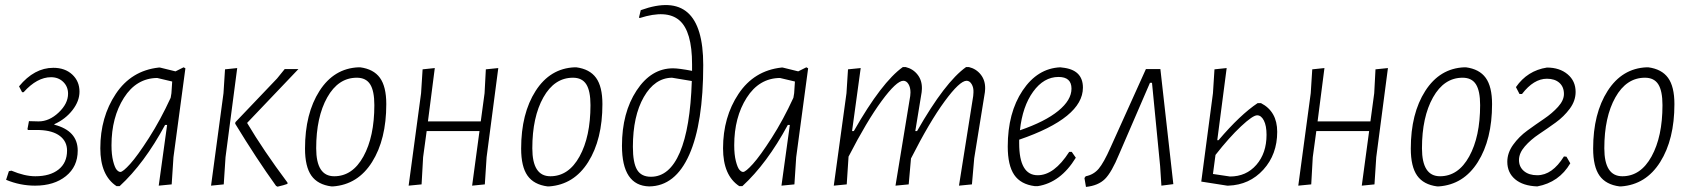

<svg xmlns="http://www.w3.org/2000/svg" viewBox="-20 -727 6651 756"><path d="M118 4Q59 4 4 -19L15 -53L25 -55Q77 -33 119 -33Q177 -33 210.5 -59.5Q244 -86 244 -134Q244 -170 216 -191.5Q188 -213 136 -215H91L88 -218L94 -250L132 -249Q174 -249 211 -284Q248 -319 248 -358Q248 -386 229 -404.5Q210 -423 181 -423Q126 -423 73 -364H67L55 -387Q115 -460 190 -460Q236 -460 264.5 -433.5Q293 -407 293 -366Q293 -329 265.5 -293.5Q238 -258 194 -238V-236Q286 -212 286 -134Q286 -71 239.5 -33.5Q193 4 118 4Z M605 -461H610L671 -446L703 -462L710 -458L663 -108L656 -1L605 4L638 -235H630Q548 -83 451 6H439Q375 -36 375 -143Q375 -266 436 -357.5Q497 -449 605 -461ZM419 -155Q419 -118 425.5 -92.5Q432 -67 439.5 -58.5Q447 -50 454 -50Q464 -50 492.5 -81.5Q521 -113 566.5 -184Q612 -255 652 -342L655 -360L658 -406L599 -420Q517 -419 468 -342Q419 -265 419 -155Z M811 4 860 -360 866 -454 914 -459 868 -108 861 -1ZM1155 -455 953 -243Q1017 -135 1112 -8V-3Q1099 2 1073 8L1067 5Q990 -102 906 -240L907 -246L1071 -418L1101 -455Z M1392 -462H1398Q1451 -455 1476 -420.5Q1501 -386 1501 -317Q1501 -178 1445 -89Q1389 0 1291 7H1285Q1231 0 1206 -35.5Q1181 -71 1181 -142Q1181 -280 1238 -369Q1295 -458 1392 -462ZM1385 -421Q1312 -421 1268.5 -343.5Q1225 -266 1225 -143Q1225 -33 1296 -33Q1368 -33 1411 -111Q1454 -189 1454 -313Q1454 -369 1437.5 -395Q1421 -421 1385 -421Z M1692 -459 1665 -249H1873L1888 -360L1893 -454L1942 -459L1896 -108L1889 -1L1839 4L1868 -211H1660L1646 -108L1640 -1L1589 4L1638 -360L1644 -454Z M2243 -462H2249Q2302 -455 2327 -420.5Q2352 -386 2352 -317Q2352 -178 2296 -89Q2240 0 2142 7H2136Q2082 0 2057 -35.5Q2032 -71 2032 -142Q2032 -280 2089 -369Q2146 -458 2243 -462ZM2236 -421Q2163 -421 2119.5 -343.5Q2076 -266 2076 -143Q2076 -33 2147 -33Q2219 -33 2262 -111Q2305 -189 2305 -313Q2305 -369 2288.5 -395Q2272 -421 2236 -421Z M2536 7Q2429 4 2429 -153Q2429 -283 2486.5 -370.5Q2544 -458 2630 -458Q2653 -458 2705 -448V-474Q2705 -604 2655 -647Q2605 -690 2499 -656L2496 -658L2503 -687Q2749 -776 2749 -471Q2749 -242 2694 -118Q2639 6 2536 7ZM2472 -149Q2472 -86 2488.5 -58.5Q2505 -31 2543 -31Q2616 -31 2657 -127Q2698 -223 2704 -408L2626 -421Q2558 -420 2515 -345Q2472 -270 2472 -149Z M3057 -461H3062L3123 -446L3155 -462L3162 -458L3115 -108L3108 -1L3057 4L3090 -235H3082Q3000 -83 2903 6H2891Q2827 -36 2827 -143Q2827 -266 2888 -357.5Q2949 -449 3057 -461ZM2871 -155Q2871 -118 2877.5 -92.5Q2884 -67 2891.5 -58.5Q2899 -50 2906 -50Q2916 -50 2944.5 -81.5Q2973 -113 3018.5 -184Q3064 -255 3104 -342L3107 -360L3110 -406L3051 -420Q2969 -419 2920 -342Q2871 -265 2871 -155Z M3369 -459 3335 -211H3342Q3452 -404 3535 -463H3546Q3575 -456 3593 -433Q3611 -410 3610 -377L3609 -364L3584 -211H3591Q3701 -404 3784 -463H3795Q3824 -456 3842 -433Q3860 -410 3859 -377L3858 -364L3816 -104L3807 -1L3756 4L3812 -349L3813 -363Q3814 -382 3806 -395.5Q3798 -409 3786 -409Q3759 -409 3699.5 -328Q3640 -247 3567 -103L3558 -1L3506 4L3564 -349L3565 -363Q3565 -383 3557 -396Q3549 -409 3537 -409Q3510 -409 3451.5 -329.5Q3393 -250 3321 -110V-108L3314 -1L3263 4L3313 -360L3319 -454Z M4216 -106Q4156 -8 4066 6H4055Q3999 -1 3973.5 -38.5Q3948 -76 3948 -150Q3948 -283 4006.5 -370.5Q4065 -458 4155 -462L4162 -461Q4244 -453 4244 -382Q4244 -263 3993 -177V-163Q3993 -37 4066 -37Q4131 -37 4190 -129H4200ZM4148 -424Q4090 -424 4048 -366Q4006 -308 3996 -214Q4095 -248 4147 -290.5Q4199 -333 4199 -378Q4199 -424 4148 -424Z M4492 -455H4549L4600 -2L4553 4L4548 -73L4516 -401H4508L4387 -121Q4357 -48 4330.5 -22Q4304 4 4256 9L4250 -26L4255 -33Q4286 -39 4306 -62.5Q4326 -86 4353 -147Z M4710 -12 4756 -360 4762 -454 4810 -459 4773 -175H4778Q4863 -275 4932 -321H4945Q5009 -288 5009 -208Q5009 -119 4954.5 -59Q4900 1 4817 4H4812ZM4930 -273Q4913 -273 4866.5 -229.5Q4820 -186 4766 -117L4756 -42L4823 -32Q4887 -32 4927 -78Q4967 -124 4967 -196Q4967 -232 4956.5 -252.5Q4946 -273 4930 -273Z M5195 -459 5168 -249H5376L5391 -360L5396 -454L5445 -459L5399 -108L5392 -1L5342 4L5371 -211H5163L5149 -108L5143 -1L5092 4L5141 -360L5147 -454Z M5746 -462H5752Q5805 -455 5830 -420.5Q5855 -386 5855 -317Q5855 -178 5799 -89Q5743 0 5645 7H5639Q5585 0 5560 -35.5Q5535 -71 5535 -142Q5535 -280 5592 -369Q5649 -458 5746 -462ZM5739 -421Q5666 -421 5622.5 -343.5Q5579 -266 5579 -143Q5579 -33 5650 -33Q5722 -33 5765 -111Q5808 -189 5808 -313Q5808 -369 5791.5 -395Q5775 -421 5739 -421Z M6033 7Q5977 5 5946 -21Q5915 -47 5915 -90Q5915 -125 5938 -157Q5961 -189 5994 -213Q6027 -237 6059.5 -259Q6092 -281 6115 -306.5Q6138 -332 6138 -357Q6138 -385 6120 -401Q6102 -417 6071 -417Q6019 -417 5973 -357H5963L5949 -384Q5994 -449 6071 -461Q6121 -461 6152.5 -434.5Q6184 -408 6184 -365Q6184 -330 6161 -299Q6138 -268 6105.5 -244.5Q6073 -221 6040 -199Q6007 -177 5984 -150.5Q5961 -124 5961 -97Q5961 -70 5980.5 -53.5Q6000 -37 6033 -37Q6092 -37 6138 -111L6148 -110L6163 -84Q6119 -9 6033 7Z M6464 -462H6470Q6523 -455 6548 -420.5Q6573 -386 6573 -317Q6573 -178 6517 -89Q6461 0 6363 7H6357Q6303 0 6278 -35.5Q6253 -71 6253 -142Q6253 -280 6310 -369Q6367 -458 6464 -462ZM6457 -421Q6384 -421 6340.5 -343.5Q6297 -266 6297 -143Q6297 -33 6368 -33Q6440 -33 6483 -111Q6526 -189 6526 -313Q6526 -369 6509.5 -395Q6493 -421 6457 -421Z"/></svg>

Font: Alegreya Sans Light
Style: Italic
Weight: 300
Italic angle: -7°
Designer: Juan Pablo del Peral
Foundry: Huerta Tipografica
Version: Version 2.007